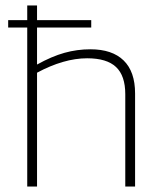

<svg xmlns="http://www.w3.org/2000/svg" viewBox="-20 -685 592 705"><path d="M116 0H80V-584H10V-611H80V-665H116V-611H315V-584H116V-448Q170 -478 216.5 -491Q263 -504 312 -504Q392 -504 434 -463Q476 -422 476 -342V0H440V-339Q440 -407 406 -439Q372 -471 300 -471Q257 -471 210.5 -457.5Q164 -444 116 -418Z"/></svg>

Font: Blinker ExtraLight
Style: Regular
Weight: 200
Designer: Juergen Huber
Foundry: supertype
Version: Version 1.017;hotconv 1.0.117;makeotfexe 2.5.65602